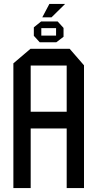

<svg xmlns="http://www.w3.org/2000/svg" viewBox="-20 -956 489 976"><path d="M195 -868 231 -936H310V-935L242 -868ZM48 0V-634L135 -708H136V0ZM136 -303V-388H319V-303ZM319 0V-623H407V0ZM136 -623V-708H334L407 -624V-623ZM182 -741 152 -774V-775H265V-741ZM152 -775V-817L189 -847H190V-775ZM265 -741V-813H303V-769L266 -741ZM190 -813V-847H273L303 -814V-813Z"/></svg>

Font: Foldit
Style: Regular
Weight: 400
Version: Version 1.003